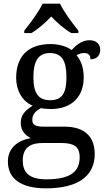

<svg xmlns="http://www.w3.org/2000/svg" viewBox="-20 -786 578 1046"><path d="M112 -606H151C189 -628 229 -664 259 -696C289 -664 330 -628 368 -606H407V-619C376 -657 328 -721 307 -766H212C191 -721 143 -657 112 -619ZM231 240C412 240 496 168 496 53C496 -33 450 -96 331 -96H218C166 -96 156 -110 156 -134C156 -164 177 -184 203 -197C216 -194 240 -192 256 -192C377 -192 436 -265 436 -364C436 -421 420 -457 397 -485C410 -493 423 -497 440 -497C467 -497 473 -478 473 -463C510 -463 526 -487 526 -515C526 -543 507 -567 467 -567C423 -567 389 -534 370 -513C351 -530 304 -546 256 -546C130 -546 68 -476 68 -361C68 -294 101 -234 158 -210C113 -183 93 -156 93 -116C93 -73 121 -46 148 -34C82 -22 23 16 23 94C23 186 92 240 231 240ZM253 -240C189 -240 162 -279 162 -364C162 -453 188 -497 252 -497C317 -497 342 -455 342 -365C342 -278 318 -240 253 -240ZM233 191C131 191 104 147 104 88C104 9 158 -7 214 -7H312C378 -7 414 9 414 70C414 140 376 191 233 191Z"/></svg>

Font: Noto Serif Thai
Style: Regular
Weight: 400
Designer: Monotype Design Team
Foundry: Monotype Imaging Inc.
Version: Version 1.901